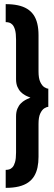

<svg xmlns="http://www.w3.org/2000/svg" viewBox="-20 -729 262 927"><path d="M7.5 178V91.2Q15.2 91.2 23.8 89.1Q32.4 86.9 40 78.9Q47.6 71 52.6 54Q57.5 37 57.5 7V-166.8Q57.5 -188.9 64.1 -204.3Q70.6 -219.8 80.6 -229.7Q90.6 -239.6 100.8 -245.3Q110.9 -251 118.2 -253.6Q125.6 -256.2 127 -257.5Q125.6 -258.8 118.2 -261.3Q110.9 -263.9 100.8 -269.4Q90.6 -274.9 80.6 -284.8Q70.6 -294.8 64.1 -309.9Q57.5 -325.1 57.5 -347.2V-538Q57.5 -568 52.6 -585Q47.6 -602 40 -609.9Q32.4 -617.9 23.8 -620.1Q15.2 -622.2 7.5 -622.2V-709Q40.5 -709 66.1 -703.5Q91.8 -698 110.6 -686.6Q129.5 -675.1 141.8 -657.5Q154 -639.9 160 -615.2Q166 -590.6 166 -559V-383.8Q166 -351.2 174.4 -333.2Q182.8 -315.2 194 -308.1Q205.2 -301 213.2 -301V-213Q205.2 -213 194 -206Q182.8 -199 174.4 -181.2Q166 -163.4 166 -131V28Q166 55.9 161.1 79.2Q156.2 102.5 145.3 120.9Q134.4 139.2 116.1 152Q97.8 164.8 71 171.4Q44.2 178 7.5 178Z"/></svg>

Font: Anybody UltraCondensed Thin
Style: Regular
Weight: 100
Width: 1
Designer: Tyler Finck
Foundry: Etcetera Type Company
Version: Version 1.110